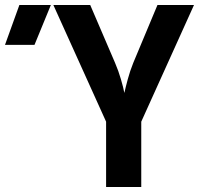

<svg xmlns="http://www.w3.org/2000/svg" viewBox="-196 -750 816 770"><path d="M-176 -570 -118.3 -730H8L-57.7 -570ZM229.5 0V-262L18 -730H165.8L265.4 -498Q279.1 -466.2 289 -432.1Q299 -398 302.7 -377.3Q307.2 -398 316.4 -432.1Q325.6 -466.2 338.5 -498L435.5 -730H582L370.5 -262V0Z"/></svg>

Font: JetBrains Mono
Style: Regular
Weight: 400
Monospace: yes
Designer: Philipp Nurullin, Konstantin Bulenkov
Foundry: JetBrains
Version: Version 2.305